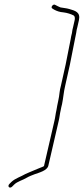

<svg xmlns="http://www.w3.org/2000/svg" viewBox="-20 -687 373 854"><path d="M272 -400 251 -306C248 -295 246 -285 245 -276C243 -251 235 -224 231 -197C227 -181 226 -165 222 -149L176 50C177 51 175 52 172 54L152 62C139 68 122 74 109 80L93 87C73 99 48 106 31 122L22 131C11 142 23 154 34 143L43 134C57 120 82 114 98 104C110 97 121 93 134 88C153 81 190 72 195 50L241 -149C245 -165 246 -181 250 -197C251 -206 254 -214 256 -224C262 -253 263 -277 270 -306L291 -400C299 -436 305 -475 313 -511C315 -522 317 -532 319 -541C320 -551 322 -559 324 -566L331 -597C339 -633 315 -639 288 -647C274 -651 264 -651 249 -654C241 -657 234 -661 226 -665C217 -672 203 -654 213 -649L221 -644C232 -638 246 -633 262 -632C279 -630 297 -624 308 -618C313 -615 314 -605 312 -597L305 -566C303 -559 301 -550 300 -540C298 -531 295 -521 294 -511C286 -475 280 -436 272 -400Z"/></svg>

Font: Electronic
Style: ExThnIt
Weight: 100
Version: Version 1.011